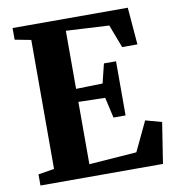

<svg xmlns="http://www.w3.org/2000/svg" viewBox="-83 -817 819 892"><g transform="rotate(-10 327.0 -371.5)"><path d="M111.5 -65V-673.5L35.5 -688V-743H579L593.5 -567.5H521.5L480 -676.5L277 -687.5V-413.5L402.5 -416.5L425 -507.5H482V-252H425L403 -349L277 -352V-58L501.5 -74.5L567.5 -213.5L644 -192.5L614 0H36V-52.5Z"/></g></svg>

Font: Merriweather 48pt ExtraBold
Style: Regular
Weight: 800
Version: Version 2.100